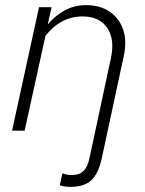

<svg xmlns="http://www.w3.org/2000/svg" viewBox="-20 -509 565 748"><path d="M254 219Q244 219 233 217.5Q222 216 213 213L223 166Q232 170 241.5 171.5Q251 173 260 173Q289 173 305.5 157Q322 141 329 105L412 -282Q428 -356 397.5 -400.5Q367 -445 302 -445Q216 -445 157 -369L76 0H27L132 -481H181L166 -414Q198 -451 235 -470Q272 -489 315 -489Q369 -489 406.5 -464Q444 -439 459.5 -394.5Q475 -350 462 -290L376 110Q363 168 335.5 193.5Q308 219 254 219Z"/></svg>

Font: Red Hat Text
Style: Italic
Weight: 300
Italic angle: -12°
Designer: Pentagram, MCKL
Foundry: Pentagram, MCKL
Version: Version 1.023